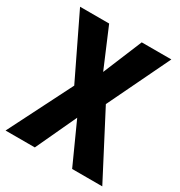

<svg xmlns="http://www.w3.org/2000/svg" viewBox="-169 -831 890 949"><g transform="rotate(30 276.0 -357.0)"><path d="M0 0 183 -362 13 -714H179L273 -492L365 -714H534L364 -361L552 0H380L275 -232L167 0Z"/></g></svg>

Font: Noto Sans Condensed ExtraBold
Style: Regular
Weight: 800
Width: 3
Designer: Monotype Design Team
Foundry: Monotype Imaging Inc.
Version: Version 2.013; ttfautohint (v1.8.4.7-5d5b)